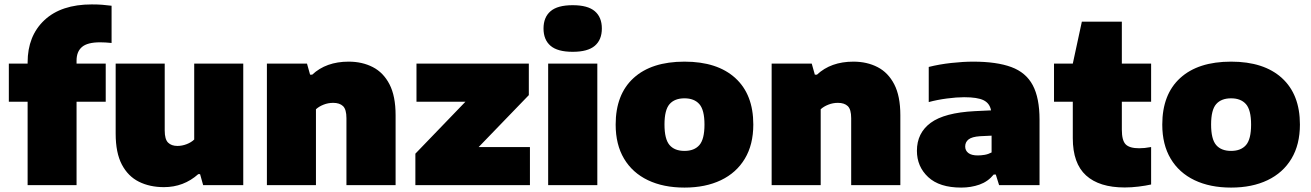

<svg xmlns="http://www.w3.org/2000/svg" viewBox="-20 -838 5933 869"><path d="M105 0V-377.5H20V-550H105V-555.5Q105 -675.5 181 -746.8Q257 -818 395.5 -818Q421.5 -818 441.8 -816.5Q462 -815 485 -812V-643.5Q456.5 -646.5 433 -646.5Q376 -646.5 351.2 -625.5Q326.5 -604.5 326.5 -564V-550H458.5V-377.5H326.5V0Z M722 9Q658 9 608.8 -15.5Q559.5 -40 531.5 -93.2Q503.5 -146.5 503.5 -233V-550H725.5V-247Q725.5 -207.5 740.8 -192.5Q756 -177.5 783 -177.5Q804 -177.5 824.8 -185.5Q845.5 -193.5 859 -206.5V-550H1081V0H899.5L885.5 -50H877.5Q811.5 9 722 9Z M1188 0V-550H1369.5L1383.5 -500H1393Q1456 -559 1558 -559Q1619.5 -559 1667.5 -534.2Q1715.5 -509.5 1743 -456.2Q1770.5 -403 1770.5 -316.5V0H1548V-303Q1548 -343 1532.5 -357.8Q1517 -372.5 1488 -372.5Q1465 -372.5 1444.2 -364.2Q1423.5 -356 1410 -343.5V0Z M1860 0V-142.5L2086.5 -377.5H1865V-550H2373.5V-407.5L2146.5 -172.5H2378.5V0Z M2461 0V-550H2683.5V0ZM2572 -603.5Q2503.5 -603.5 2471.8 -630.8Q2440 -658 2440 -709Q2440 -760 2471.8 -787.2Q2503.5 -814.5 2572 -814.5Q2640.5 -814.5 2672.2 -787.2Q2704 -760 2704 -709Q2704 -658 2672.2 -630.8Q2640.5 -603.5 2572 -603.5Z M3078 11Q2982.5 11 2912.5 -22.5Q2842.5 -56 2804.5 -119.8Q2766.5 -183.5 2766.5 -274Q2766.5 -411 2847.8 -485Q2929 -559 3078 -559Q3226.5 -559 3308 -484.8Q3389.5 -410.5 3389.5 -274.5Q3389.5 -183.5 3351.2 -119.8Q3313 -56 3243 -22.5Q3173 11 3078 11ZM3078 -155Q3122.5 -155 3145.5 -181.5Q3168.5 -208 3168.5 -274Q3168.5 -340.5 3145.2 -366.8Q3122 -393 3078 -393Q3033.5 -393 3010.5 -366.8Q2987.5 -340.5 2987.5 -274.5Q2987.5 -208.5 3010.2 -181.8Q3033 -155 3078 -155Z M3472.5 0V-550H3654L3668 -500H3677.5Q3740.5 -559 3842.5 -559Q3904 -559 3952 -534.2Q4000 -509.5 4027.5 -456.2Q4055 -403 4055 -316.5V0H3832.5V-303Q3832.5 -343 3817 -357.8Q3801.5 -372.5 3772.5 -372.5Q3749.5 -372.5 3728.8 -364.2Q3708 -356 3694.5 -343.5V0Z M4330.5 11Q4232 11 4181 -36.5Q4130 -84 4130 -155.5Q4130 -236 4192.2 -282Q4254.5 -328 4392.5 -335L4465.5 -338.5Q4459.5 -370.5 4432 -384.2Q4404.5 -398 4343.5 -398Q4309.5 -398 4265.8 -392.2Q4222 -386.5 4183.5 -376V-535Q4231 -547 4285.2 -553Q4339.5 -559 4384.5 -559Q4491 -559 4557.2 -534.5Q4623.5 -510 4654.2 -452.5Q4685 -395 4685 -296V0H4502L4487 -48H4477.5Q4451.5 -16 4413.2 -2.5Q4375 11 4330.5 11ZM4348.5 -175Q4348.5 -156.5 4362.8 -145.5Q4377 -134.5 4405.5 -134.5Q4420 -134.5 4436.5 -137.2Q4453 -140 4468 -148V-224L4415.5 -221.5Q4379 -219 4363.8 -207Q4348.5 -195 4348.5 -175Z M5070.5 10.5Q4955.5 10.5 4895.5 -44Q4835.5 -98.5 4835.5 -212.5V-377.5H4750.5V-550H4835.5L4876.5 -740H5057.5V-550H5190V-377.5H5057.5V-251Q5057.5 -202 5075 -184.5Q5092.5 -167 5135.5 -167Q5147.5 -167 5160.5 -168.2Q5173.5 -169.5 5190 -172.5V-3Q5166 2.5 5133.2 6.5Q5100.5 10.5 5070.5 10.5Z M5552 11Q5456.5 11 5386.5 -22.5Q5316.5 -56 5278.5 -119.8Q5240.5 -183.5 5240.5 -274Q5240.5 -411 5321.8 -485Q5403 -559 5552 -559Q5700.5 -559 5782 -484.8Q5863.5 -410.5 5863.5 -274.5Q5863.5 -183.5 5825.2 -119.8Q5787 -56 5717 -22.5Q5647 11 5552 11ZM5552 -155Q5596.5 -155 5619.5 -181.5Q5642.5 -208 5642.5 -274Q5642.5 -340.5 5619.2 -366.8Q5596 -393 5552 -393Q5507.5 -393 5484.5 -366.8Q5461.5 -340.5 5461.5 -274.5Q5461.5 -208.5 5484.2 -181.8Q5507 -155 5552 -155Z"/></svg>

Font: Encode Sans SmExp Black
Style: Regular
Weight: 900
Width: 6
Designer: Multiple Designers
Foundry: Impallari Type
Version: Version 3.002; ttfautohint (v1.8.3) -l 8 -r 50 -G 200 -x 14 